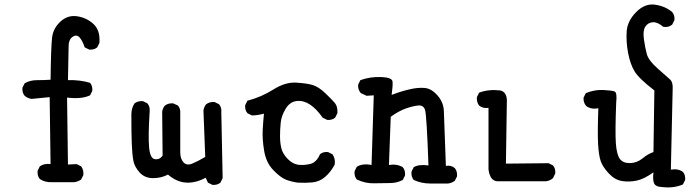

<svg xmlns="http://www.w3.org/2000/svg" viewBox="-20 -797 3040 840"><path d="M209 0Q177.7 2 154.3 -13.7Q142.6 -27.3 144.5 -49.8L154.3 -69.3Q173.8 -83 201.2 -79.1L197.3 -372.1L119.1 -364.3Q101.6 -366.2 87.9 -377.9Q76.2 -391.6 78.1 -413.1L87.9 -432.6Q111.3 -446.3 141.6 -446.3Q171.9 -446.3 201.2 -448.2Q203.1 -593.8 208 -633.8Q212.9 -673.8 245.1 -703.1Q277.3 -732.4 318.8 -725.6Q360.4 -718.8 389.6 -691.4Q418.9 -664.1 415 -609.4L405.3 -589.8Q391.6 -578.1 370.1 -580.1L350.6 -589.8Q340.8 -619.1 328.1 -633.3Q315.4 -647.5 298.3 -636.2Q281.2 -625 280.3 -598.6Q279.3 -572.3 277.3 -446.3Q329.1 -448.2 374 -434.6Q385.7 -420.9 383.8 -399.4L374 -379.9Q336.9 -362.3 273.4 -370.1L277.3 -77.1L315.4 -79.1L335 -69.3Q346.7 -53.7 344.7 -31.2L335 -11.7Q321.3 -2 304.7 0Z M909.2 11.7 889.6 2 879.9 -19.5Q836.9 3.9 795.4 2Q753.9 0 714.8 -33.2Q685.5 -17.6 649.4 -17.6Q613.3 -17.6 590.8 -42.5Q568.4 -67.4 563.5 -93.8Q558.6 -120.1 556.6 -166Q554.7 -211.9 554.7 -295.9Q554.7 -323.2 568.4 -344.7Q584 -356.4 605.5 -354.5L625 -344.7Q636.7 -331.1 634.8 -309.6Q627.9 -201.2 632.3 -152.3Q636.7 -103.5 657.7 -100.6Q678.7 -97.7 691.4 -116.2L689.5 -307.6Q691.4 -323.2 701.2 -335Q716.8 -346.7 738.3 -344.7L758.8 -335Q770.5 -321.3 768.6 -299.8Q768.6 -159.2 768.6 -130.9Q768.6 -102.5 782.7 -86.9Q796.9 -71.3 820.8 -81.1Q844.7 -90.8 877.9 -110.4L870.1 -313.5Q872.1 -329.1 881.8 -340.8Q897.5 -352.5 918.9 -350.6L938.5 -340.8Q950.2 -327.1 948.2 -305.7L954.1 -17.6L944.3 2Q930.7 13.7 909.2 11.7Z M1282.2 2Q1253.9 -2 1230.5 -11.2Q1207 -20.5 1175.8 -52.7Q1144.5 -85 1135.7 -136.7Q1127 -188.5 1129.4 -229.5Q1131.8 -270.5 1134.8 -299.8Q1105.5 -292 1082 -292L1062.5 -301.8Q1050.8 -315.4 1052.7 -336.9L1062.5 -356.4Q1123 -372.1 1175.8 -405.3Q1228.5 -438.5 1275.9 -435.5Q1323.2 -432.6 1348.6 -424.8Q1374 -417 1402.8 -389.6Q1431.6 -362.3 1444.8 -346.7Q1458 -331.1 1456.1 -301.8L1446.3 -282.2Q1432.6 -270.5 1411.1 -272.5L1391.6 -282.2Q1364.3 -321.3 1335.9 -339.8Q1307.6 -358.4 1277.8 -355Q1248 -351.6 1229.5 -320.8Q1210.9 -290 1208 -259.8Q1205.1 -229.5 1205.1 -201.2Q1205.1 -172.9 1210.9 -148.4Q1216.8 -124 1238.8 -101.6Q1260.7 -79.1 1285.2 -76.2Q1309.6 -73.2 1336.9 -79.6Q1364.3 -85.9 1379.9 -122.1Q1393.6 -133.8 1415 -131.8L1434.6 -122.1Q1448.2 -102.5 1444.3 -77.1Q1427.7 -44.9 1402.8 -23.4Q1377.9 -2 1346.7 1Q1315.4 3.9 1282.2 2Z M1862.3 5.9Q1823.2 5.9 1790 -9.8Q1778.3 -23.4 1780.3 -45.9L1790 -65.4Q1811.5 -79.1 1854.5 -73.2Q1846.7 -295.9 1839.4 -316.9Q1832 -337.9 1809.1 -335.4Q1786.1 -333 1755.4 -322.3Q1724.6 -311.5 1689.5 -286.1L1681.6 -75.2Q1716.8 -81.1 1742.2 -65.4Q1753.9 -51.8 1752 -29.3L1742.2 -9.8Q1716.8 3.9 1685.5 3.9Q1654.3 3.9 1616.2 4.9Q1578.1 5.9 1541 -11.7Q1529.3 -25.4 1531.2 -47.9L1541 -67.4Q1566.4 -83 1605.5 -75.2L1615.2 -379.9L1584 -377.9L1558.6 -389.6Q1544.9 -405.3 1546.9 -426.8L1556.6 -446.3Q1599.6 -461.9 1647.5 -460Q1695.3 -458 1697.3 -440.4Q1699.2 -422.9 1693.4 -381.8Q1734.4 -397.5 1772 -406.2Q1809.6 -415 1838.9 -412.1Q1868.2 -409.2 1894.5 -378.9Q1920.9 -348.6 1921.9 -310.5Q1922.9 -272.5 1930.7 -71.3Q1954.1 -75.2 1969.7 -61.5Q1981.4 -47.9 1979.5 -25.4L1969.7 -5.9Q1956.1 3.9 1940.4 5.9Z M2158.2 -3.9Q2124 -3.9 2117.2 -55.7V-325.2Q2093.8 -321.3 2076.2 -335Q2064.5 -350.6 2066.4 -372.1L2076.2 -391.6Q2117.2 -407.2 2168 -401.4Q2201.2 -394.5 2197.3 -344.7L2193.4 -81.1L2379.9 -83L2399.4 -73.2Q2411.1 -59.6 2409.2 -38.1L2399.4 -17.6Q2385.7 -5.9 2368.2 -3.9Z M2877.9 21.5Q2847.7 20.5 2841.3 4.4Q2835 -11.7 2838.9 -43Q2797.9 -13.7 2765.6 -6.8Q2733.4 0 2701.7 -4.9Q2669.9 -9.8 2643.6 -38.1Q2617.2 -66.4 2608.4 -91.3Q2599.6 -116.2 2596.7 -166Q2593.8 -215.8 2597.7 -323.2Q2566.4 -317.4 2544.9 -333Q2531.2 -348.6 2533.2 -370.1L2543 -389.6Q2582 -405.3 2619.1 -403.3Q2656.2 -401.4 2668.5 -397Q2680.7 -392.6 2675.8 -347.7Q2670.9 -219.7 2674.3 -170.9Q2677.7 -122.1 2691.4 -102.5Q2705.1 -83 2735.8 -83.5Q2766.6 -84 2791 -104Q2815.4 -124 2838.9 -131.8L2842.8 -401.4Q2774.4 -454.1 2755.9 -485.4Q2737.3 -516.6 2728 -564.9Q2718.8 -613.3 2721.7 -659.2Q2724.6 -705.1 2763.2 -744.1Q2801.8 -783.2 2846.7 -776.4Q2891.6 -769.5 2920.9 -744.1Q2932.6 -730.5 2930.7 -709L2920.9 -689.5Q2905.3 -675.8 2881.8 -679.7Q2856.4 -701.2 2835.9 -699.7Q2815.4 -698.2 2803.7 -681.2Q2792 -664.1 2796.9 -627Q2801.8 -589.8 2809.6 -561Q2817.4 -532.2 2857.4 -497.1Q2897.5 -461.9 2911.1 -449.7Q2924.8 -437.5 2922.9 -407.2L2915 -54.7Q2946.3 -60.5 2967.8 -44.9Q2979.5 -31.2 2977.5 -9.8L2967.8 9.8Q2928.7 27.3 2877.9 21.5Z"/></svg>

Font: JasonHandwriting1
Style: Regular
Weight: 400
Version: Version 1.48.20